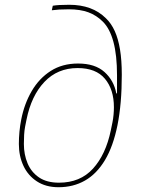

<svg xmlns="http://www.w3.org/2000/svg" viewBox="-20 -772 591 804"><path d="M225 12Q172 12 134.5 -12.5Q97 -37 78 -78Q59 -119 59 -169Q59 -195 61.5 -221Q64 -247 69 -272Q82 -338 113 -391Q144 -444 192.5 -475Q241 -506 307 -506Q378 -506 417.5 -470.5Q457 -435 467 -381H470V-457Q470 -541 455 -596.5Q440 -652 411 -681Q384 -708 350 -720.5Q316 -733 268 -733Q244 -733 228 -732Q212 -731 197 -729L201 -748Q213 -750 229.5 -751Q246 -752 270 -752Q318 -752 356.5 -738Q395 -724 424 -695Q446 -674 460.5 -642Q475 -610 482.5 -565Q490 -520 490 -459Q490 -398 485.5 -345.5Q481 -293 472 -248Q454 -159 419.5 -101.5Q385 -44 336 -16Q287 12 225 12ZM227 -7Q316 -7 369.5 -66Q423 -125 444 -226L451 -260Q454 -275 455.5 -291.5Q457 -308 457 -323Q457 -397 419.5 -442Q382 -487 305 -487Q221 -487 166 -429Q111 -371 91 -271L85 -241Q82 -225 81 -207Q80 -189 80 -169Q80 -125 95.5 -88Q111 -51 143.5 -29Q176 -7 227 -7Z"/></svg>

Font: IBM Plex Sans Thin
Style: Italic
Weight: 250
Italic angle: -11.31°
Designer: Mike Abbink, Paul van der Laan, Pieter van Rosmalen
Foundry: Bold Monday
Version: Version 3.201